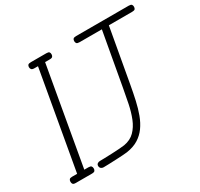

<svg xmlns="http://www.w3.org/2000/svg" viewBox="-187 -1164 1460 1403"><g transform="rotate(-30 542.5 -462.5)"><path d="M72.5 0Q54.5 0 48.8 -7.2Q43 -14.5 43 -26Q43 -38.5 48.8 -45.8Q54.5 -53 72.5 -53H114.5L260 -877H230Q211.5 -877 205.2 -884.8Q199 -892.5 199 -903.5Q199 -915 205 -921.8Q211 -928.5 230 -928.5H360Q378.5 -928.5 384 -921.8Q389.5 -915 389.5 -903.5Q389.5 -892.5 383.8 -884.8Q378 -877 360 -877H320L175 -53H208.5Q227.5 -53 233.5 -45.8Q239.5 -38.5 239.5 -26Q239.5 -14.5 233.5 -7.2Q227.5 0 208.5 0ZM305.5 2.5Q293.5 2.5 284.8 -5Q276 -12.5 276 -26Q276 -38 284.8 -44.5Q293.5 -51 305.5 -51Q318.5 -51 347 -51.8Q375.5 -52.5 409 -54Q442.5 -55.5 472.2 -57.5Q502 -59.5 517 -62Q572 -71.5 606.5 -106.2Q641 -141 661.8 -192.8Q682.5 -244.5 695 -305.5Q707.5 -366.5 718.5 -428.5L799 -877H611.5Q592.5 -877 586.5 -884Q580.5 -891 580.5 -903Q580.5 -914.5 586.5 -921.5Q592.5 -928.5 611.5 -928.5H1054.5Q1073.5 -928.5 1079.2 -921.5Q1085 -914.5 1085 -903Q1085 -891 1079.2 -884Q1073.5 -877 1054.5 -877H858L777 -424Q765.5 -359.5 752.5 -301Q739.5 -242.5 721 -192.8Q702.5 -143 674.8 -104.5Q647 -66 606.5 -41Q566 -16 508.5 -7.5Q498 -6 471.8 -4.2Q445.5 -2.5 413.2 -1Q381 0.5 351.5 1.5Q322 2.5 305.5 2.5Z"/></g></svg>

Font: Edu VIC WA NT Hand
Style: Regular
Weight: 400
Designer: Tina and Corey Anderson, Eben Sorkin, Mirko Velimirovic
Foundry: Google for Education
Version: Version 1.000